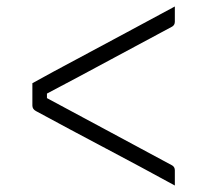

<svg xmlns="http://www.w3.org/2000/svg" viewBox="-20 -596 640 593"><path d="M80 -339Q143 -374 217.5 -413.5Q292 -453 369.5 -495Q447 -537 520 -576V-529Q520 -519 512 -514Q418 -464 320 -411Q222 -358 125 -307V-293Q223 -240 320.5 -188Q418 -136 512 -85Q520 -80 520 -70V-23Q414 -81 306 -138Q198 -195 91 -253Q80 -259 80 -270Z"/></svg>

Font: Recursive Mn Lnr St Lt
Style: Regular
Weight: 300
Monospace: yes
Version: Version 1.079;hotconv 1.0.112;makeotfexe 2.5.65598; ttfautoh